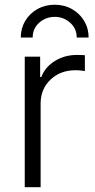

<svg xmlns="http://www.w3.org/2000/svg" viewBox="-20 -783 399 803"><path d="M83.5 0V-545.9H147.9V-460.9H152.8Q168.9 -502.9 209.7 -528.1Q250.5 -553.2 301.3 -553.2Q309.1 -553.2 318.8 -553Q328.6 -552.7 335 -552.2V-485.8Q331.5 -486.3 320.3 -487.8Q309.1 -489.3 295.9 -489.3Q232.4 -489.3 191.2 -450Q149.9 -410.6 149.9 -350.1V0ZM209 -763.2Q249 -763.2 281.2 -744.9Q313.5 -726.6 332 -695.6Q350.6 -664.6 350.6 -626H300.8Q300.8 -663.6 273.4 -688Q246.1 -712.4 209 -712.4Q171.4 -712.4 144 -688Q116.7 -663.6 116.7 -626H66.9Q66.9 -664.6 85.4 -695.6Q104 -726.6 136.2 -744.9Q168.5 -763.2 209 -763.2Z"/></svg>

Font: Inter Light
Style: Regular
Weight: 300
Designer: Rasmus Andersson
Foundry: rsms
Version: Version 4.000;git-a52131595